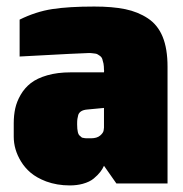

<svg xmlns="http://www.w3.org/2000/svg" viewBox="-20 -561 559 587"><path d="M257.8 -138.2Q276.4 -138.2 286.1 -146.5Q295.9 -154.8 296.9 -162.6L297.9 -170.9V-231L246.1 -226.1Q224.1 -224.1 219.2 -209.5Q217.3 -202.1 216.6 -197.3Q215.8 -192.4 215.8 -181.2Q215.8 -150.9 224.6 -145.5Q228 -142.6 229.5 -141.1Q231 -139.6 236.3 -139.2Q238.3 -138.7 240.2 -138.4Q242.2 -138.2 257.8 -138.2ZM193.4 5.9Q154.3 5.9 121.1 -6.3Q91.8 -17.6 73.7 -33Q55.7 -48.3 43.9 -67.9Q22 -104 22 -143.1V-184.1Q22 -208.5 26.6 -229.5Q31.2 -250.5 43.2 -271.2Q55.2 -292 74.2 -306.9Q93.3 -321.8 124.5 -330.8Q155.8 -339.8 195.8 -339.8H297.9L298.3 -345.2Q298.3 -347.2 297.9 -347.2Q297.9 -358.4 296.4 -366.7L293.9 -376Q292.5 -385.3 285.6 -390.1Q282.7 -392.1 280.8 -393.3Q278.8 -394.5 276.6 -395.8Q274.4 -397 265.1 -397.9Q258.3 -398.9 252.4 -398.9Q235.8 -398.9 40 -388.2V-501Q89.4 -525.4 139.6 -533.2Q189.9 -541 268.1 -541Q323.7 -541 362.8 -533Q401.9 -524.9 432.1 -504.9Q462.4 -484.9 477.3 -448.5Q492.2 -412.1 492.2 -356.9V0H335.9L297.9 -54.2Q293.9 -44.9 286.6 -35.4Q279.3 -25.9 266.8 -15.4Q254.4 -4.9 232.9 1Q214.8 5.9 193.4 5.9Z"/></svg>

Font: Squarion Black
Style: Regular
Weight: 900
Designer: Natanael Gama
Version: Version 1.00;September 12, 2019;FontCreator 11.5.0.2425 64-b